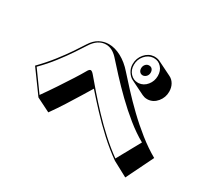

<svg xmlns="http://www.w3.org/2000/svg" viewBox="-147 -984 1294 1202"><g transform="rotate(30 500.0 -383.5)"><path d="M744 -503Q728 -503 711 -511L608 -562Q589 -572 574 -595.5Q559 -619 559 -648Q559 -691 586 -722.5Q613 -754 651 -757H657Q678 -757 694 -749L795 -699Q818 -688 831 -665Q844 -642 844 -612Q844 -570 817.5 -538Q791 -506 753 -503ZM651 -563Q686 -566 709.5 -595Q733 -624 733 -662Q733 -699 711.5 -723Q690 -747 658 -747H651Q617 -744 592.5 -715.5Q568 -687 568 -648Q568 -611 590.5 -587Q613 -563 644 -563ZM648 -618Q635 -618 626.5 -627.5Q618 -637 618 -652Q618 -668 627.5 -679.5Q637 -691 651 -692H654Q668 -692 676 -682.5Q684 -673 684 -658Q684 -642 674.5 -631Q665 -620 651 -618ZM766 -68Q701 -114 639.5 -170.5Q578 -227 523.5 -285.5Q469 -344 426 -393Q409 -365 381.5 -320Q354 -275 321 -223Q288 -171 253 -122L153 -172L35 -334Q86 -386 127.5 -439Q169 -492 199.5 -537.5Q230 -583 247 -610Q271 -648 302.5 -665Q334 -682 369 -682Q413 -682 459.5 -657Q506 -632 546 -586Q579 -549 625.5 -498.5Q672 -448 728.5 -393.5Q785 -339 846.5 -290Q908 -241 970 -206L874 -10ZM855 -252Q796 -285 736 -333.5Q676 -382 620 -436.5Q564 -491 517.5 -541.5Q471 -592 438 -629Q399 -671 355 -671Q296 -671 255 -605Q238 -578 207.5 -532.5Q177 -487 136.5 -434.5Q96 -382 47 -333L151 -189Q186 -238 221.5 -291.5Q257 -345 286 -390.5Q315 -436 329 -461Q341 -484 351 -484Q361 -484 376 -466Q406 -430 448.5 -381Q491 -332 541.5 -278.5Q592 -225 648 -174Q704 -123 761 -82Z"/></g></svg>

Font: Rampart One
Style: Regular
Weight: 400
Designer: Fontworks Inc.
Foundry: Fontworks Inc.
Version: Version 1.100